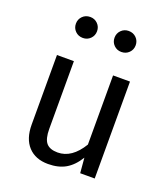

<svg xmlns="http://www.w3.org/2000/svg" viewBox="-142 -868 858 981"><g transform="rotate(20 287.5 -378.0)"><path d="M483 0H404L397 -82Q367 -33 328 -10.5Q289 12 233 12Q164 12 125 -30Q86 -72 86 -149V-527H178V-159Q178 -105 197 -82.5Q216 -60 259 -60Q336 -60 391 -151V-527H483ZM237 -711Q237 -687 220.5 -670.5Q204 -654 180 -654Q155 -654 138.5 -670.5Q122 -687 122 -711Q122 -735 138.5 -751.5Q155 -768 180 -768Q204 -768 220.5 -751.5Q237 -735 237 -711ZM447 -711Q447 -687 430.5 -670.5Q414 -654 389 -654Q365 -654 348.5 -670.5Q332 -687 332 -711Q332 -735 348.5 -751.5Q365 -768 389 -768Q414 -768 430.5 -751.5Q447 -735 447 -711Z"/></g></svg>

Font: Fira GO
Style: Regular
Weight: 400
Designer: Carrois Corporate
Foundry: Carrois Corporate GbR
Version: Version 0.300